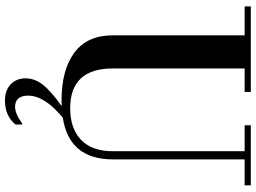

<svg xmlns="http://www.w3.org/2000/svg" viewBox="-149 -645 1035 777"><g transform="rotate(90 368.5 -256.5)"><path d="M387 241Q346 241 321.5 218Q297 195 297 157Q297 121 322.5 88Q348 55 410 11Q403 12 387 12Q263 12 193 -40Q123 -92 123 -195V-729H6V-754H352V-729H257V-196Q257 -23 418 -23Q500 -23 546 -67Q592 -111 592 -196V-729H487V-754H730V-729H625V-196Q625 -19 456 7Q367 81 367 147Q367 200 413 200Q440 200 480 171H484V198Q449 241 387 241Z"/></g></svg>

Font: Libre Bodoni
Style: Regular
Weight: 400
Designer: Pablo Impallari, Rodrigo Fuenzalida
Foundry: Pablo Impallari, Rodrigo Fuenzalida
Version: Version 1.001